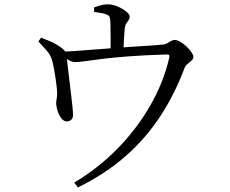

<svg xmlns="http://www.w3.org/2000/svg" viewBox="-20 -794 1040 867"><path d="M153.4 -606.8 165.4 -624Q187.3 -615.2 207.7 -606.9Q228.1 -598.5 244.6 -587Q266.6 -572.8 273.5 -562.5Q280.5 -552.3 281.7 -534.2Q281.9 -527.6 285 -501.2Q288 -474.8 292.3 -439.7Q296.6 -404.6 300.7 -370.1Q304.9 -335.5 307.4 -310.2Q309.8 -284.8 309.8 -278.5Q310.6 -262.2 302.8 -254.4Q295.1 -246.6 283.3 -245.8Q269.5 -245 258.4 -258.3Q247.3 -271.5 241 -290.3Q234.6 -309.1 233.8 -323.2Q232.8 -332 235.3 -344.4Q237.8 -356.8 238 -370.2Q238.2 -382.6 235.9 -401.9Q233.7 -421.2 230.6 -443Q227.4 -464.8 223.7 -483.8Q220 -502.8 217.2 -514.4Q210.1 -543.4 191.8 -564.5Q173.4 -585.6 153.4 -606.8ZM254 -543.8 253.4 -560.8Q284.8 -561.2 328.4 -564.3Q372 -567.5 418.8 -571.3Q465.6 -575.2 506 -577.8Q541.2 -580.8 581.1 -583.2Q621.1 -585.6 657.6 -588.1Q694.2 -590.6 718.2 -592.8Q727.6 -594 736 -599.2Q744.4 -604.3 752.6 -609Q760.7 -613.7 768.7 -613.7Q779.8 -613.7 794.3 -605.2Q808.7 -596.7 822.1 -584.1Q835.4 -571.5 844.3 -558.5Q853.2 -545.5 853.2 -537.1Q853.2 -528.4 845 -520.7Q836.9 -513.1 827.2 -505.4Q817.4 -497.7 813.8 -488.3Q769.3 -369.1 703.8 -269.1Q638.3 -169.1 547 -88.8Q455.8 -8.6 332 52.3L315.2 30.6Q422.4 -33.1 509.9 -122.2Q597.4 -211.3 657.9 -316.5Q718.4 -421.6 743.8 -531.5Q746 -542.4 743.8 -545.3Q741.5 -548.2 731.1 -548Q631.6 -545 560.1 -539.5Q488.7 -534 440.2 -527.8Q391.8 -521.6 363.1 -517.6Q334.3 -513.6 321.2 -513.6Q306.3 -513.6 292.4 -521.5Q278.6 -529.4 254 -543.8ZM405.4 -740 404.4 -760.4Q421.8 -766.6 436.2 -770.5Q450.6 -774.4 466.8 -774.4Q488.2 -774.4 511.1 -764.7Q534 -755.1 549.8 -742.1Q565.7 -729.1 565.7 -719.3Q565.7 -709.8 560.3 -702.6Q554.9 -695.4 549.7 -687.1Q544.5 -678.8 543.1 -663.6Q541.7 -648.6 540.3 -627.1Q539 -605.6 538.3 -584.9Q537.6 -564.2 537.6 -549.8L479.6 -549.2Q479.6 -555.2 479.6 -573.4Q479.6 -591.7 479.6 -615.3Q479.6 -639 479.1 -661Q478.6 -683 478.4 -695.5Q477.4 -711.7 474.8 -717.9Q472.2 -724.2 460.2 -729Q450.5 -733.1 435.5 -735.5Q420.4 -738 405.4 -740Z"/></svg>

Font: Source Han Serif JP VF
Style: Regular
Weight: 250
Designer: Ryoko NISHIZUKA 西塚涼子 (kana & ideographs); Frank Grießhammer (Latin, Greek & Cyrillic); Wenlong ZHANG 张文龙 (bopomofo); San
Foundry: Adobe
Version: Version 2.001;hotconv 1.1.0;makeotfexe 2.6.0